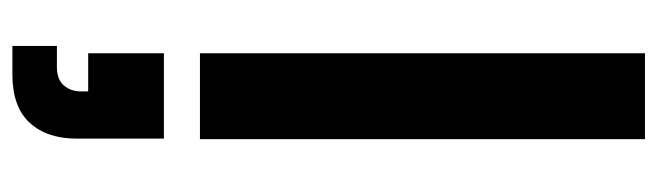

<svg xmlns="http://www.w3.org/2000/svg" viewBox="-386 -354 1035 302"><g transform="rotate(90 131.0 -202.5)"><path d="M63.3 0V-700H198.3V0ZM51.7 295V225H85Q104.2 225 113.8 214.2Q123.3 203.3 123.3 186.7V175.8H63.3V56.7H197.5V194.2Q197.5 240.8 172.5 267.9Q147.5 295 96.7 295Z"/></g></svg>

Font: Funnel Sans
Style: Bold
Weight: 700
Designer: NORD ID, Kristian Moeller
Foundry: Dicotype
Version: Version 1.000